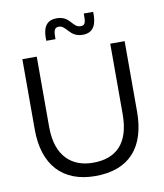

<svg xmlns="http://www.w3.org/2000/svg" viewBox="-82 -786 742 867"><g transform="rotate(-10 288.5 -352.0)"><path d="M286 14C441 14 521 -76 521 -240V-563H455V-240C455 -104 390 -47 286 -47C190 -47 118 -105 118 -240V-563H52V-240C52 -79 135 14 286 14ZM340 -624C394 -624 406 -667 404 -718H361C361 -683 361 -664 338 -664C298 -664 300 -718 236 -718C178 -718 171 -670 173 -626H215C215 -659 216 -679 239 -679C275 -679 279 -624 340 -624Z"/></g></svg>

Font: OSH Darker Grotesque Medium
Style: Regular
Weight: 500
Designer: Gabriel Lam
Foundry: TypeRant
Version: Version 1.000;Glyphs 3.1.1 (3148)